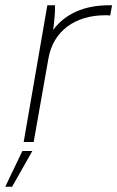

<svg xmlns="http://www.w3.org/2000/svg" viewBox="-41 -540 446 730"><path d="M49 0H87L143 -317C161 -423 246 -482 359 -482C366 -482 372 -482 378 -481L385 -520H373C280 -520 207 -488 161 -426C166 -462 169 -497 168 -520H139ZM-21 170H5L82 34H44Z"/></svg>

Font: Fixel Display 20240404 ExLight
Style: Italic
Weight: 200
Italic angle: -10°
Designer: AlfaBravo + MacPaw
Foundry: Kyrylo Tkachov, Marchela Mozhyna, Serhii Makarenko, Maria Weinstein, Zakhar Kryvoshyya
Version: Version 1.211;Glyphs 3.2 (3225)